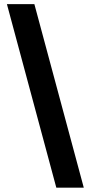

<svg xmlns="http://www.w3.org/2000/svg" viewBox="-20 -781 430 911"><path d="M12.8 -761.4 247.2 109.4H377.5L143.1 -761.4Z"/></svg>

Font: Inter-Hewn
Style: Bold
Weight: 700
Designer: Rasmus Andersson
Foundry: rsms
Version: Version 3.012;git-f93a4a705